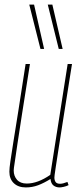

<svg xmlns="http://www.w3.org/2000/svg" viewBox="-20 -810 353 840"><path d="M93 10Q60 10 40.5 -8.5Q21 -27 21 -59Q21 -74 25.5 -104.5Q30 -135 38.5 -189Q47 -243 60.5 -326.5Q74 -410 92 -530H111Q90 -397 76.5 -312Q63 -227 56 -178.5Q49 -130 45.5 -107Q42 -84 41 -76.5Q40 -69 40 -64Q40 -40 54.5 -23.5Q69 -7 97 -7Q145 -7 200 -45L276 -530H295Q273 -391 258.5 -300.5Q244 -210 236 -157.5Q228 -105 224 -79.5Q220 -54 219 -45Q218 -36 218 -33Q218 -21 223.5 -13.5Q229 -6 243 -6Q255 -6 275 -14L280 0Q270 5 258.5 7.5Q247 10 241 10Q225 10 214 1.5Q203 -7 201 -27Q172 -9 146.5 0.5Q121 10 93 10ZM157 -596 108 -790H129L173 -596ZM237 -596 189 -790H209L254 -596Z"/></svg>

Font: Georama Condensed Thin
Style: Italic
Weight: 100
Width: 3
Italic angle: -9°
Designer: Jean-Baptiste Levee
Foundry: Production Type
Version: Version 1.000